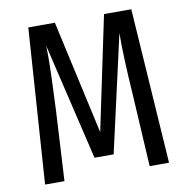

<svg xmlns="http://www.w3.org/2000/svg" viewBox="-78 -764 816 839"><g transform="rotate(-10 330.0 -344.5)"><path d="M605 0H519L501 -313Q488 -507 490 -596L373 -78H288L165 -597L166 -551Q166 -473 158 -307L141 0H55L102 -689H220L332 -184L438 -689H559Z"/></g></svg>

Font: Fira Sans Extra Condensed
Style: Regular
Weight: 400
Width: 1
Designer: Carrois Corporate & Edenspiekermann AG
Foundry: Carrois Corporate GbR & Edenspiekermann AG
Version: Version 4.203